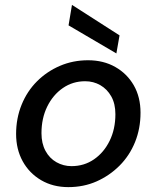

<svg xmlns="http://www.w3.org/2000/svg" viewBox="-20 -755 642 787"><path d="M260 12Q197 12 148.5 -16.5Q100 -45 73 -94Q46 -143 46 -206Q46 -270 68.5 -325.5Q91 -381 131.5 -421.5Q172 -462 225.5 -485Q279 -508 341 -508Q404 -508 452.5 -480.5Q501 -453 528.5 -405Q556 -357 556 -293Q556 -228 533.5 -172.5Q511 -117 470 -76Q429 -35 376 -11.5Q323 12 260 12ZM273 -74Q325 -74 365.5 -102Q406 -130 429.5 -178Q453 -226 453 -287Q453 -330 436 -360Q419 -390 391 -406Q363 -422 329 -422Q278 -422 237.5 -394Q197 -366 173.5 -318Q150 -270 150 -209Q150 -167 166.5 -136.5Q183 -106 211.5 -90Q240 -74 273 -74ZM457 -536 261 -651 275 -735 470 -610Z"/></svg>

Font: DM Sans 24pt Medium
Style: Italic
Weight: 500
Italic angle: -10°
Designer: Colophon Foundry, Jonny Pinhorn
Foundry: Colophon Foundry
Version: Version 4.004;gftools[0.9.30]